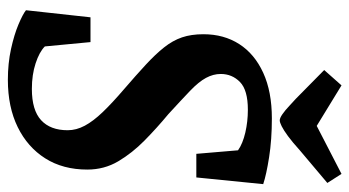

<svg xmlns="http://www.w3.org/2000/svg" viewBox="-220 -657 888 488"><g transform="rotate(90 224.0 -413.0)"><path d="M183 11Q141 11 104.5 3Q68 -5 42 -16Q16 -27 6 -35L24 -199H87L98 -83Q112 -69 141 -59.5Q170 -50 206 -50Q260 -50 285.5 -73.5Q311 -97 311 -141Q311 -163 299.5 -184.5Q288 -206 265 -230Q242 -254 207 -284Q171 -315 144.5 -339.5Q118 -364 100.5 -386Q83 -408 75 -431.5Q67 -455 67 -486Q67 -538 92 -577Q117 -616 165 -638Q213 -660 281 -660Q335 -660 379.5 -653Q424 -646 448 -638L431 -468H371L362 -574Q345 -586 317 -592.5Q289 -599 259 -599Q209 -599 188.5 -579Q168 -559 168 -530Q168 -511 178 -492.5Q188 -474 211 -452Q234 -430 270 -397Q305 -368 337 -336.5Q369 -305 390 -269.5Q411 -234 411 -191Q411 -129 382.5 -84Q354 -39 303 -14Q252 11 183 11ZM286 -680Q280 -680 270 -687Q260 -694 249.5 -704Q239 -714 231 -721L158 -793L197 -837L300 -774L422 -837L445 -801L362 -731Q341 -712 326 -701Q311 -690 301 -685Q291 -680 286 -680Z"/></g></svg>

Font: Faustina Light SemiBold
Style: Italic
Weight: 600
Italic angle: -8°
Version: Version 1.200